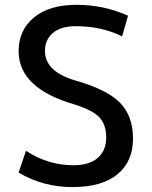

<svg xmlns="http://www.w3.org/2000/svg" viewBox="-20 -760 624 790"><path d="M56.6 -49.8 86.9 -139.6Q176.8 -80.1 282.2 -80.1Q347.7 -80.1 382.3 -110.4Q417 -140.6 417 -193.8Q417 -247.1 389.2 -276.9Q361.3 -306.6 287.1 -330.1Q56.6 -396.5 56.6 -549.8Q56.6 -635.7 119.6 -688Q182.6 -740.2 294.9 -740.2Q407.2 -740.2 506.8 -695.3L482.4 -610.4Q397.5 -652.3 292 -652.3Q230.5 -652.3 197.8 -624.5Q165 -596.7 165 -549.8Q165 -466.8 287.1 -429.7Q418.9 -392.6 473.1 -337.9Q527.3 -283.2 527.3 -189.5Q527.3 -95.7 463.4 -43Q399.4 9.8 278.3 9.8Q157.2 9.8 56.6 -49.8Z"/></svg>

Font: GenEi M Gothic v2 Medium
Style: Regular
Weight: 500
Version: Version 2.0